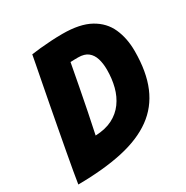

<svg xmlns="http://www.w3.org/2000/svg" viewBox="-157 -794 912 941"><g transform="rotate(-30 299.5 -323.0)"><path d="M20 16Q23.5 -7.5 31.2 -51.8Q39 -96 49.5 -153.2Q60 -210.5 71.8 -273.2Q83.5 -336 95.2 -397.5Q107 -459 117 -511.2Q127 -563.5 134.2 -600.2Q141.5 -637 143.5 -649.5Q164 -652.5 193.2 -655.5Q222.5 -658.5 256 -660.5Q289.5 -662.5 321.5 -662.5Q420 -662.5 478 -630.2Q536 -598 561.2 -541.5Q586.5 -485 586.5 -412.5Q586.5 -295.5 552.2 -214.2Q518 -133 448.2 -82.5Q378.5 -32 271.8 -8.5Q165 15 20 16ZM213.5 -149.5Q270 -151.5 309.8 -171.8Q349.5 -192 374.8 -226.8Q400 -261.5 411.5 -306Q423 -350.5 423 -401Q423 -436.5 414.5 -464.2Q406 -492 386 -508Q366 -524 330 -524Q320.5 -524 307.8 -523.8Q295 -523.5 287 -523Q275.5 -460.5 263.2 -396.5Q251 -332.5 238.5 -270Q226 -207.5 213.5 -149.5Z"/></g></svg>

Font: Grandstander Thin
Style: Bold Italic
Weight: 700
Italic angle: -15°
Version: Version 1.200